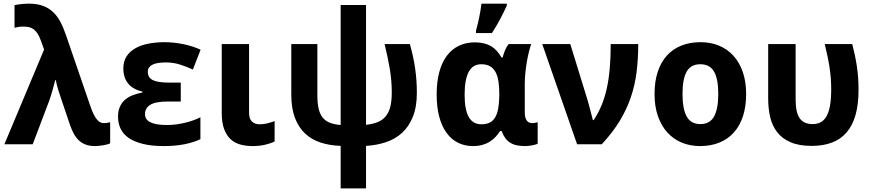

<svg xmlns="http://www.w3.org/2000/svg" viewBox="-20 -786 4755 1046"><path d="M3.9 0 220.2 -516.1 204.1 -561Q194.8 -586.9 184.8 -602.5Q174.8 -618.2 163.1 -626.7Q151.4 -635.3 137.2 -638.2Q123 -641.1 105 -641.1Q92.3 -641.1 80.1 -639.2Q67.9 -637.2 59.1 -634.8V-757.8Q65.4 -759.3 75 -761Q84.5 -762.7 95.2 -763.7Q106 -764.6 116.7 -765.4Q127.4 -766.1 136.2 -766.1Q181.2 -766.1 213.4 -754.4Q245.6 -742.7 269.3 -720.2Q293 -697.8 309.8 -665.3Q326.7 -632.8 340.8 -590.8L470.2 -213.9Q480.5 -182.6 490.2 -163.3Q500 -144 509.5 -133.3Q519 -122.6 528.3 -118.9Q537.6 -115.2 547.9 -115.2Q554.7 -115.2 563.2 -116.5Q571.8 -117.7 580.1 -120.1V-4.9Q574.2 -2 564.2 0.7Q554.2 3.4 542.5 5.4Q530.8 7.3 518.8 8.5Q506.8 9.8 498 9.8Q469.2 9.8 447.8 2Q426.3 -5.9 410.4 -20.5Q394.5 -35.2 383.1 -55.7Q371.6 -76.2 362.8 -101.1L317.9 -233.9Q306.6 -266.1 297.6 -295.2Q288.6 -324.2 284.2 -349.1H280.8Q277.3 -335.9 273.4 -321.3Q269.5 -306.6 265.4 -292Q261.2 -277.3 256.8 -263.2Q252.4 -249 248 -236.8L158.2 0Z M964.8 -335.9V-232.9H894Q827.6 -232.9 798.8 -215.1Q770 -197.3 770 -164.1Q770 -150.4 776.4 -139.6Q782.7 -128.9 797.1 -121.1Q811.5 -113.3 834.2 -109.1Q856.9 -105 889.2 -105Q917 -105 942.9 -108.6Q968.8 -112.3 992.2 -118.2Q1015.6 -124 1035.9 -131.6Q1056.2 -139.2 1071.8 -147V-27.8Q1036.6 -10.7 986.6 -0.5Q936.5 9.8 873 9.8Q807.1 9.8 759.8 -1.7Q712.4 -13.2 681.9 -33.9Q651.4 -54.7 637.2 -84.5Q623 -114.3 623 -150.9Q623 -181.2 632.6 -203.1Q642.1 -225.1 659.4 -241Q676.8 -256.8 701.4 -266.6Q726.1 -276.4 755.9 -282.2V-287.1Q703.1 -299.3 677.5 -331.8Q651.9 -364.3 651.9 -413.1Q651.9 -452.1 669.7 -479.2Q687.5 -506.3 718 -523.4Q748.5 -540.5 789.3 -548.3Q830.1 -556.2 876 -556.2Q902.3 -556.2 929.2 -553.2Q956.1 -550.3 981.4 -544.9Q1006.8 -539.6 1030 -532Q1053.2 -524.4 1072.8 -515.1L1030.8 -407.2Q998.5 -421.9 962.2 -433.8Q925.8 -445.8 883.8 -445.8Q861.3 -445.8 843 -443.1Q824.7 -440.4 812 -434.3Q799.3 -428.2 792.2 -418.7Q785.2 -409.2 785.2 -395Q785.2 -362.8 813 -349.4Q840.8 -335.9 900.9 -335.9Z M1336.9 -545.9V-170.9Q1336.9 -139.2 1352.5 -124Q1368.2 -108.9 1394 -108.9Q1416 -108.9 1435.8 -113.8Q1455.6 -118.7 1476.1 -126V-15.1Q1454.6 -4.4 1423.6 2.7Q1392.6 9.8 1356 9.8Q1320.3 9.8 1289.6 1.5Q1258.8 -6.8 1236.3 -27.6Q1213.9 -48.3 1200.9 -83.3Q1188 -118.2 1188 -170.9V-545.9Z M1974.1 -758.8V-106Q2010.3 -109.9 2036.6 -120.4Q2063 -130.9 2080.3 -151.1Q2097.7 -171.4 2106 -203.4Q2114.3 -235.4 2114.3 -282.2Q2114.3 -348.1 2103.3 -412.4Q2092.3 -476.6 2075.2 -545.9H2212.9Q2232.9 -475.6 2241.9 -411.4Q2251 -347.2 2251 -280.8Q2251 -204.1 2229.5 -150.4Q2208 -96.7 2170.7 -62.5Q2133.3 -28.3 2082.8 -11.5Q2032.2 5.4 1974.1 8.8V240.2H1835.9V8.8Q1777.3 6.8 1727.8 -9Q1678.2 -24.9 1642.6 -58.1Q1606.9 -91.3 1586.9 -143.6Q1566.9 -195.8 1566.9 -271V-545.9H1709V-267.1Q1709 -224.6 1715.6 -195.1Q1722.2 -165.5 1737.1 -146.5Q1752 -127.4 1776.1 -117.7Q1800.3 -107.9 1835.9 -105V-758.8Z M2603 -108.9Q2629.9 -108.9 2648.2 -118.2Q2666.5 -127.4 2677.7 -146.7Q2689 -166 2694.3 -195.6Q2699.7 -225.1 2700.2 -266.1V-272Q2700.2 -311.5 2695.6 -342.3Q2690.9 -373 2679.4 -393.8Q2668 -414.6 2649.2 -425.3Q2630.4 -436 2602.1 -436Q2555.2 -436 2533.2 -393.8Q2511.2 -351.6 2511.2 -270Q2511.2 -189.5 2533.4 -149.2Q2555.7 -108.9 2603 -108.9ZM2556.2 9.8Q2511.7 9.8 2475.3 -8.3Q2439 -26.4 2413.1 -61.8Q2387.2 -97.2 2373 -149.7Q2358.9 -202.1 2358.9 -271Q2358.9 -340.8 2373.3 -393.8Q2387.7 -446.8 2414.8 -482.7Q2441.9 -518.6 2480.5 -536.9Q2519 -555.2 2566.9 -555.2Q2593.8 -555.2 2615.5 -550Q2637.2 -544.9 2654.8 -534.7Q2672.4 -524.4 2686.3 -509Q2700.2 -493.7 2711.9 -473.1H2718.3Q2722.7 -490.2 2730.7 -510.5Q2738.8 -530.8 2751 -545.9H2874Q2868.2 -529.8 2862.1 -505.9Q2856 -481.9 2850.8 -452.9Q2845.7 -423.8 2842.3 -391.1Q2838.9 -358.4 2838.9 -325.2V-172.9Q2838.9 -156.2 2842.3 -145Q2845.7 -133.8 2851.3 -127.2Q2856.9 -120.6 2864.3 -117.9Q2871.6 -115.2 2879.9 -115.2Q2886.7 -115.2 2896 -116.9Q2905.3 -118.7 2909.2 -120.1V-2.9Q2905.3 -1 2897.5 1.5Q2889.6 3.9 2880.1 5.6Q2870.6 7.3 2860.6 8.5Q2850.6 9.8 2842.3 9.8Q2816.9 9.8 2796.9 5.9Q2776.9 2 2761 -7.6Q2745.1 -17.1 2733.4 -32.7Q2721.7 -48.3 2712.9 -71.8H2704.1Q2693.8 -55.2 2679.9 -40.3Q2666 -25.4 2648.2 -14.2Q2630.4 -2.9 2607.7 3.4Q2585 9.8 2556.2 9.8ZM2573.2 -619.1Q2577.6 -633.8 2582 -652.6Q2586.4 -671.4 2590.6 -691.2Q2594.7 -710.9 2597.9 -730.5Q2601.1 -750 2603 -766.1H2741.2V-755.9Q2726.1 -722.7 2706.1 -684.3Q2686 -646 2660.2 -606H2573.2Z M2934.1 -545.9H3086.9L3180.2 -243.2Q3183.6 -231.9 3187.7 -216.8Q3191.9 -201.7 3195.8 -186.3Q3199.7 -170.9 3203.6 -156.5Q3207.5 -142.1 3210 -131.8H3214.4Q3239.3 -169.4 3257.1 -212.2Q3274.9 -254.9 3285.9 -305.2Q3296.9 -355.5 3302 -415Q3307.1 -474.6 3307.1 -545.9H3457Q3457 -464.8 3448 -393.1Q3439 -321.3 3416.3 -254.9Q3393.6 -188.5 3355.2 -125.7Q3316.9 -63 3258.3 0H3124Z M3698.2 -273.9Q3698.2 -192.4 3721.2 -151.1Q3744.1 -109.9 3795.9 -109.9Q3847.2 -109.9 3870.1 -151.4Q3893.1 -192.9 3893.1 -273.9Q3893.1 -355.5 3870.1 -395.8Q3847.2 -436 3794.9 -436Q3743.7 -436 3720.9 -395.8Q3698.2 -355.5 3698.2 -273.9ZM4044.9 -273.9Q4044.9 -205.6 4027.6 -152.8Q4010.3 -100.1 3977.8 -64Q3945.3 -27.8 3898.7 -9Q3852.1 9.8 3793.9 9.8Q3739.7 9.8 3694.3 -9Q3648.9 -27.8 3616 -64Q3583 -100.1 3564.5 -152.8Q3545.9 -205.6 3545.9 -273.9Q3545.9 -341.8 3563.2 -394.5Q3580.6 -447.3 3613 -483.2Q3645.5 -519 3691.9 -537.6Q3738.3 -556.2 3796.9 -556.2Q3851.1 -556.2 3896.5 -537.6Q3941.9 -519 3974.9 -483.2Q4007.8 -447.3 4026.4 -394.5Q4044.9 -341.8 4044.9 -273.9Z M4402.3 8.8Q4333 8.8 4287.1 -11Q4241.2 -30.8 4214.1 -65.7Q4187 -100.6 4176 -147.7Q4165 -194.8 4165 -249V-545.9H4314.5V-244.1Q4314.5 -172.9 4336.9 -141.4Q4359.4 -109.9 4407.2 -109.9Q4432.1 -109.9 4451.2 -120.1Q4470.2 -130.4 4482.9 -152.8Q4495.6 -175.3 4502 -211.7Q4508.3 -248 4508.3 -299.8Q4508.3 -332 4505.9 -362.3Q4503.4 -392.6 4498.8 -422.4Q4494.1 -452.1 4487.5 -482.7Q4481 -513.2 4473.1 -545.9H4623Q4631.3 -513.2 4637.7 -483.2Q4644 -453.1 4648.4 -423.1Q4652.8 -393.1 4655 -362.1Q4657.2 -331.1 4657.2 -295.9Q4657.2 -217.3 4640.9 -159.7Q4624.5 -102.1 4592.3 -64.7Q4560.1 -27.3 4512.5 -9.3Q4464.8 8.8 4402.3 8.8Z"/></svg>

Font: Droid Sans
Style: Bold
Weight: 700
Foundry: Ascender Corporation
Version: Version 1.00 build 112